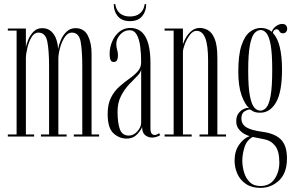

<svg xmlns="http://www.w3.org/2000/svg" viewBox="-20 -662 1428 931"><path d="M18 0V-10H60.5V-513.5H18V-523.5H105.5V-434Q108 -447.5 116.8 -469.2Q125.5 -491 142.2 -508.2Q159 -525.5 184.5 -525.5Q211.5 -525.5 228.5 -509.8Q245.5 -494 253.2 -470.5Q261 -447 261.5 -423.5Q265 -444 275 -467.8Q285 -491.5 302.8 -508.5Q320.5 -525.5 346 -525.5Q387.5 -525.5 405.8 -489.8Q424 -454 424 -402.5V-10H460.5V0H338V-10H379V-340Q379 -416 371 -460Q363 -504 328 -504Q309 -504 294.5 -482.8Q280 -461.5 271.8 -432.2Q263.5 -403 263 -379.5V-10H303V0H178.5V-10H218V-340Q218 -416 209.5 -460Q201 -504 165.5 -504Q146.5 -504 133.2 -482.2Q120 -460.5 113 -431.2Q106 -402 105.5 -380V-10H145.5V0Z M595 10Q557.5 10 529.8 -16Q502 -42 502 -109.5Q502 -157 518.2 -188.8Q534.5 -220.5 558.8 -242Q583 -263.5 607.2 -280.5Q631.5 -297.5 648 -316Q664.5 -334.5 664.5 -361Q664.5 -401 660 -436.2Q655.5 -471.5 643.2 -493.5Q631 -515.5 608 -515.5Q582.5 -515.5 563.2 -494.8Q544 -474 544 -449.5Q544 -432.5 548 -420.2Q552 -408 552 -394Q552 -380 547.8 -370.8Q543.5 -361.5 531.5 -361.5Q520 -361.5 515.8 -371.8Q511.5 -382 511.5 -400Q511.5 -431.5 523.8 -460.5Q536 -489.5 558.5 -508Q581 -526.5 612 -526.5Q709.5 -526.5 709.5 -356.5V-39Q709.5 -21 715.5 -14.2Q721.5 -7.5 729.5 -7.5Q735.5 -7.5 741.8 -10.5Q748 -13.5 751.5 -16L757 -7Q752 -3 741 1Q730 5 717 5Q699.5 5 684.5 -6Q669.5 -17 669 -46.5Q663.5 -30 644.2 -10Q625 10 595 10ZM605 -4.5Q628 -4.5 646.2 -25.2Q664.5 -46 664.5 -67V-325.5Q663 -311 645.8 -293.8Q628.5 -276.5 606.2 -253Q584 -229.5 567 -197Q550 -164.5 550 -120Q550 -66.5 561.2 -35.5Q572.5 -4.5 605 -4.5ZM610 -559.5Q571 -559.5 551.2 -583.2Q531.5 -607 531.5 -642H539Q542.5 -614 561 -598Q579.5 -582 610 -582Q641 -582 659.5 -598Q678 -614 681.5 -642H689Q689 -607 669.2 -583.2Q649.5 -559.5 610 -559.5Z M778 0V-10H822V-513.5H778V-523.5H867V-447.5Q872.5 -464.5 883.5 -482.8Q894.5 -501 911 -513.8Q927.5 -526.5 949 -526.5Q968 -526.5 987.5 -516.2Q1007 -506 1020.5 -474.8Q1034 -443.5 1034 -380.5V-10H1076V0H947.5V-10H989V-368Q989 -444 975 -478.2Q961 -512.5 933 -512.5Q915.5 -512.5 900.5 -492.8Q885.5 -473 876.2 -448.2Q867 -423.5 867 -409V-10H909.5V0Z M1243 249Q1200.5 249 1172.5 230Q1144.5 211 1131 180.8Q1117.5 150.5 1117.5 116.5Q1117.5 71.5 1139 40.2Q1160.5 9 1190.5 -2Q1182.5 -3.5 1167 -11.5Q1151.5 -19.5 1138.5 -35Q1125.5 -50.5 1125.5 -74Q1125.5 -97 1135.5 -111Q1145.5 -125 1158.2 -131.8Q1171 -138.5 1180 -138.5Q1181.5 -138.5 1184.2 -138.2Q1187 -138 1188 -137.5Q1167.5 -155.5 1151.5 -199.8Q1135.5 -244 1135.5 -314.5Q1135.5 -395.5 1151 -441.8Q1166.5 -488 1191.5 -507.2Q1216.5 -526.5 1245 -526.5Q1275.5 -526.5 1297.5 -508Q1303 -523.5 1318 -534.8Q1333 -546 1349 -546Q1360.5 -546 1366.5 -539.2Q1372.5 -532.5 1372.5 -523Q1372.5 -513.5 1367 -507Q1361.5 -500.5 1352 -500.5Q1339.5 -500.5 1335 -510.2Q1330.5 -520 1320.5 -520Q1307.5 -520 1303 -502.5Q1326 -478.5 1336.8 -433.2Q1347.5 -388 1347.5 -325.5Q1347.5 -215.5 1318.5 -165.5Q1289.5 -115.5 1242 -115.5Q1220 -115.5 1208.2 -121.8Q1196.5 -128 1194.5 -130Q1193.5 -131 1189.5 -131Q1180.5 -131 1165.5 -121.8Q1150.5 -112.5 1150.5 -88Q1150.5 -60 1173.8 -45.2Q1197 -30.5 1251.5 -23Q1313 -15 1342.2 14.5Q1371.5 44 1371.5 106Q1371.5 177 1333.2 213Q1295 249 1243 249ZM1242 -125.5Q1258 -125.5 1271.2 -140.2Q1284.5 -155 1292.2 -197.5Q1300 -240 1300 -323.5Q1300 -402.5 1292.5 -444Q1285 -485.5 1272.2 -501Q1259.5 -516.5 1244 -516.5Q1227.5 -516.5 1213.8 -501Q1200 -485.5 1191.8 -443Q1183.5 -400.5 1183.5 -320.5Q1183.5 -238.5 1191.8 -196.8Q1200 -155 1213.2 -140.2Q1226.5 -125.5 1242 -125.5ZM1243 240Q1288 240 1311.2 206Q1334.5 172 1334.5 125.5Q1334.5 70 1313.5 44.2Q1292.5 18.5 1260 13Q1235 8.5 1223.8 5.8Q1212.5 3 1205.5 2Q1176.5 17.5 1165.8 51.5Q1155 85.5 1155 117Q1155 144.5 1163.2 173Q1171.5 201.5 1190.8 220.8Q1210 240 1243 240Z"/></svg>

Font: Imbue 100pt ExtraLight
Style: Regular
Weight: 200
Designer: Tyler Finck
Foundry: Etcetera Type Company
Version: Version 1.102; ttfautohint (v1.8.3)